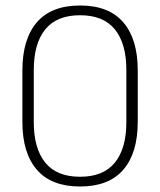

<svg xmlns="http://www.w3.org/2000/svg" viewBox="-20 -669 583 699"><path d="M271.5 10Q167 10 114.2 -51Q61.5 -112 61.5 -225.5V-412.5Q61.5 -526.5 114.2 -587.8Q167 -649 271.5 -649Q376 -649 428.8 -587.8Q481.5 -526.5 481.5 -412.5V-225.5Q481.5 -112 428.8 -51Q376 10 271.5 10ZM271.5 -25.5Q356.5 -25.5 398.2 -77Q440 -128.5 440 -224V-414.5Q440 -510.5 398.2 -562Q356.5 -613.5 271.5 -613.5Q186.5 -613.5 144.8 -562Q103 -510.5 103 -414.5V-224Q103 -128.5 144.8 -77Q186.5 -25.5 271.5 -25.5Z"/></svg>

Font: Anek Latin Medium ExtraLight
Style: Regular
Weight: 250
Version: Version 1.003